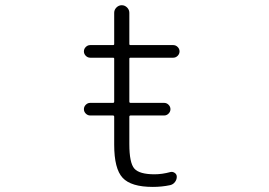

<svg xmlns="http://www.w3.org/2000/svg" viewBox="-20 -735 1040 743"><path d="M329.1 -288.1Q319.3 -288.1 312 -295.4Q304.7 -302.7 304.7 -312.5Q304.7 -322.3 312 -329.6Q319.3 -336.9 329.1 -336.9H417Q421.9 -336.9 421.9 -341.8V-507.8Q421.9 -511.7 417 -511.7H329.1Q319.3 -511.7 312 -519Q304.7 -526.4 304.7 -536.1Q304.7 -545.9 312 -553.2Q319.3 -560.5 329.1 -560.5H417Q421.9 -560.5 421.9 -564.5V-685.5Q421.9 -697.3 430.7 -706.1Q439.5 -714.8 451.2 -714.8Q462.9 -714.8 471.7 -706.1Q480.5 -697.3 480.5 -685.5V-564.5Q480.5 -560.5 485.4 -560.5H650.4Q660.2 -560.5 667.5 -553.2Q674.8 -545.9 674.8 -536.1Q674.8 -526.4 667.5 -519Q660.2 -511.7 650.4 -511.7H485.4Q480.5 -511.7 480.5 -507.8V-341.8Q480.5 -336.9 485.4 -336.9H615.2Q625 -336.9 632.3 -329.6Q639.6 -322.3 639.6 -312.5Q639.6 -302.7 632.3 -295.4Q625 -288.1 615.2 -288.1H485.4Q480.5 -288.1 480.5 -283.2V-177.7Q480.5 -104.5 500 -82.5Q519.5 -60.5 578.1 -60.5Q607.4 -60.5 639.6 -69.3Q648.4 -71.3 656.2 -65.9Q664.1 -60.5 664.1 -50.8Q664.1 -40 657.2 -30.8Q650.4 -21.5 638.7 -18.6Q606.4 -11.7 571.3 -11.7Q487.3 -11.7 454.6 -46.9Q421.9 -82 421.9 -174.8V-283.2Q421.9 -288.1 417 -288.1Z"/></svg>

Font: Gen Jyuu Gothic L Monospace Light
Style: Regular
Weight: 300
Designer: [Source Han Sans]
Ryoko NISHIZUKA  (kana & ideographs); Paul D. Hunt (Latin, Greek & Cyrillic); Wenlong ZHANG  (bopomofo
Version: Version 1.002.20150607